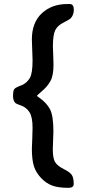

<svg xmlns="http://www.w3.org/2000/svg" viewBox="-20 -756 421 941"><path d="M341.3 146Q341.3 164.6 315.4 164.6Q266.1 164.6 236.1 153.6Q206.1 142.6 181.2 116.2Q156.2 89.8 146.2 58.3Q136.2 26.9 136.2 -27.3L138.2 -77.6Q139.6 -115.7 139.6 -128.9Q139.6 -183.6 124 -206.8Q108.4 -230 84.2 -238.5Q60.1 -247.1 56.6 -250Q43.9 -260.7 43.9 -285.9Q43.9 -311 49.6 -318.6Q55.2 -326.2 72.5 -333Q89.8 -339.8 90.8 -340.3Q112.3 -351.1 126 -373.3Q139.6 -395.5 139.6 -461.4L136.2 -563Q136.2 -645 184.8 -690.7Q233.4 -736.3 310.5 -736.3H321.8Q341.8 -736.3 341.8 -708.5Q341.8 -680.7 324.7 -664.6Q318.8 -659.2 290.5 -645Q262.2 -630.9 250.7 -607.9Q239.3 -585 239.3 -526.9L240.7 -489.7Q242.2 -452.6 242.2 -439Q242.2 -386.2 227.5 -359.4Q212.9 -332.5 186.5 -310.1Q160.6 -287.6 160.6 -286.1Q160.6 -285.6 172.9 -276.9Q208 -252.4 224.9 -220.9Q241.7 -189.5 241.7 -112.3L238.8 -24.9Q238.8 20.5 250.2 38.8Q261.7 57.1 292 72.3Q322.3 87.4 331.8 101.3Q341.3 115.2 341.3 146Z"/></svg>

Font: Averia Sans
Style: Bold
Weight: 700
Version: Version 1.0